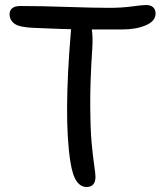

<svg xmlns="http://www.w3.org/2000/svg" viewBox="-20 -708 657 764"><path d="M324.2 36.1Q301.3 36.1 284.9 13.2Q268.6 -9.8 259.8 -65.9Q232.9 -240.2 262.2 -584Q262.2 -589.8 263.2 -591.8Q242.2 -592.3 218.3 -593Q194.3 -593.8 163.8 -595.2Q133.3 -596.7 113.8 -597.2Q58.6 -599.1 38.3 -613.3Q18.1 -627.4 18.1 -651.9Q18.1 -666.5 28.6 -675.3Q39.1 -684.1 61 -684.1Q141.6 -684.1 248.5 -680.4Q355.5 -676.8 415 -676.8Q464.4 -676.8 505.4 -682.4Q546.4 -688 561 -688Q579.6 -688 589.4 -679Q599.1 -669.9 599.1 -654.8Q599.1 -624 560.3 -607.4Q521.5 -590.8 467.8 -590.8H345.2Q350.1 -562 347.2 -515.1Q338.4 -384.8 339.1 -287.6Q339.8 -190.4 344.5 -140.6Q349.1 -90.8 354.5 -53.2Q359.9 -15.6 359.9 -4.9Q359.9 36.1 324.2 36.1Z"/></svg>

Font: Shantell Sans Bouncy
Style: Regular
Weight: 400
Designer: Stephen Nixon, Anya Danilova, Shantell Martin
Foundry: Arrow Type
Version: Version 1.006;[9816181b4]